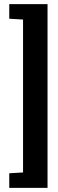

<svg xmlns="http://www.w3.org/2000/svg" viewBox="-20 -763 284 933"><path d="M25 150V79L92 75V-668L25 -672V-743H211V150Z"/></svg>

Font: Saira Ultra Condensed ExtraBold
Style: Regular
Weight: 800
Width: 1
Designer: Hector Gatti with collaboration of the Omnibus-Type team
Foundry: Omnibus-Type
Version: Version 1.001; ttfautohint (v1.8)